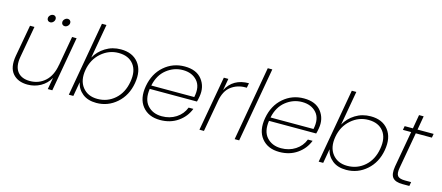

<svg xmlns="http://www.w3.org/2000/svg" viewBox="-51 -1287 4238 1843"><g transform="rotate(15 2068.0 -365.5)"><path d="M588 -543 492 0H447L468 -117Q434 -56 375 -23.5Q316 9 247 9Q150 9 99 -50.5Q48 -110 68 -227L125 -543H169L113 -230Q96 -133 136 -81.5Q176 -30 260 -30Q348 -30 410.5 -86.5Q473 -143 491 -252V-249L543 -543ZM303 -625Q289 -625 280 -634Q271 -643 271 -657Q271 -674 284.5 -687.5Q298 -701 316 -701Q329 -701 337.5 -692Q346 -683 346 -670Q346 -652 333 -638.5Q320 -625 303 -625ZM447 -625Q433 -625 424 -634Q415 -643 415 -657Q415 -674 428.5 -687.5Q442 -701 460 -701Q473 -701 482 -692Q491 -683 491 -670Q491 -652 477.5 -638.5Q464 -625 447 -625Z M772 -400Q808 -466 875.5 -508Q943 -550 1028 -550Q1144 -550 1203.5 -474.5Q1263 -399 1241 -272Q1219 -145 1132 -68.5Q1045 8 930 8Q845 8 792.5 -34Q740 -76 726 -142L701 0H656L787 -740H832ZM1195 -272Q1215 -383 1165 -447Q1115 -511 1015 -511Q919 -511 843.5 -445Q768 -379 749 -272Q730 -164 782 -98Q834 -32 930 -32Q1030 -32 1103 -96.5Q1176 -161 1195 -272Z M1654 -512Q1565 -512 1492.5 -454.5Q1420 -397 1398 -290H1825Q1848 -397 1796.5 -454.5Q1745 -512 1654 -512ZM1846 -178Q1814 -95 1739.5 -43.5Q1665 8 1564 8Q1448 8 1387 -68Q1326 -144 1349 -272Q1372 -400 1458.5 -475Q1545 -550 1662 -550Q1779 -550 1834.5 -479Q1890 -408 1873 -309Q1867 -273 1861 -255H1392Q1376 -147 1428.5 -89Q1481 -31 1571 -31Q1650 -31 1711.5 -70.5Q1773 -110 1799 -178Z M2055 -313 1999 0H1954L2051 -543H2096L2075 -426Q2141 -554 2298 -554L2289 -507H2275Q2195 -507 2134 -461.5Q2073 -416 2055 -313Z M2304 0 2435 -740H2480L2349 0Z M2839 -512Q2750 -512 2677.5 -454.5Q2605 -397 2583 -290H3010Q3033 -397 2981.5 -454.5Q2930 -512 2839 -512ZM3031 -178Q2999 -95 2924.5 -43.5Q2850 8 2749 8Q2633 8 2572 -68Q2511 -144 2534 -272Q2557 -400 2643.5 -475Q2730 -550 2847 -550Q2964 -550 3019.5 -479Q3075 -408 3058 -309Q3052 -273 3046 -255H2577Q2561 -147 2613.5 -89Q2666 -31 2756 -31Q2835 -31 2896.5 -70.5Q2958 -110 2984 -178Z M3255 -400Q3291 -466 3358.5 -508Q3426 -550 3511 -550Q3627 -550 3686.5 -474.5Q3746 -399 3724 -272Q3702 -145 3615 -68.5Q3528 8 3413 8Q3328 8 3275.5 -34Q3223 -76 3209 -142L3184 0H3139L3270 -740H3315ZM3678 -272Q3698 -383 3648 -447Q3598 -511 3498 -511Q3402 -511 3326.5 -445Q3251 -379 3232 -272Q3213 -164 3265 -98Q3317 -32 3413 -32Q3513 -32 3586 -96.5Q3659 -161 3678 -272Z M3859 -145 3923 -504H3841L3848 -543H3930L3954 -681H4000L3976 -543H4136L4129 -504H3969L3905 -145Q3894 -85 3912.5 -62.5Q3931 -40 3987 -40H4047L4040 0H3972Q3901 0 3873.5 -33Q3846 -66 3859 -145Z"/></g></svg>

Font: Poppins ExtraLight
Style: Italic
Weight: 275
Italic angle: -10°
Designer: Ninad Kale (Devanagari), Jonny Pinhorn (Latin)
Foundry: Indian Type Foundry
Version: Version 3.200;PS 1.000;hotconv 16.6.54;makeotf.lib2.5.65590